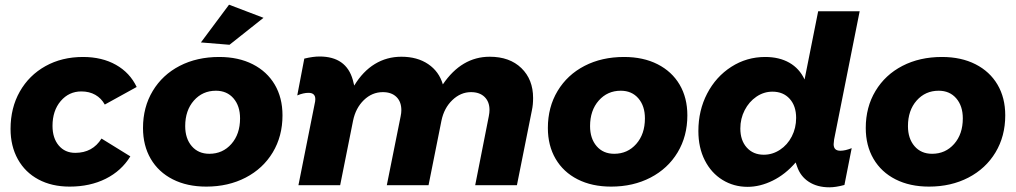

<svg xmlns="http://www.w3.org/2000/svg" viewBox="-20 -790 4332 819"><path d="M25 -240Q25 -330 64.5 -399.5Q104 -469 174 -508Q244 -547 334 -547Q415 -547 474.5 -513.5Q534 -480 563 -419L427 -344Q412 -371 386.5 -385.5Q361 -400 327 -400Q274 -400 239 -359Q204 -318 204 -253Q204 -201 230.5 -169.5Q257 -138 301 -138Q375 -138 413 -199L536 -123Q498 -61 431 -27.5Q364 6 277 6Q201 6 144 -24.5Q87 -55 56 -111Q25 -167 25 -240Z M957 -770 1104 -714 959 -599 837 -609ZM1185 -298Q1185 -209 1143.5 -140Q1102 -71 1028 -32.5Q954 6 860 6Q778 6 717 -25Q656 -56 623 -112.5Q590 -169 590 -244Q590 -333 631.5 -402Q673 -471 746.5 -509Q820 -547 915 -547Q997 -547 1058 -516Q1119 -485 1152 -429Q1185 -373 1185 -298ZM770 -252Q770 -199 798 -166.5Q826 -134 873 -134Q930 -134 967 -176Q1004 -218 1004 -285Q1004 -338 976 -370.5Q948 -403 901 -403Q844 -403 807 -361Q770 -319 770 -252Z M2254 -372Q2254 -343 2249 -320L2185 0H2007L2065 -294Q2068 -309 2068 -321Q2068 -356 2047 -376.5Q2026 -397 1989 -397Q1945 -397 1909.5 -363Q1874 -329 1863 -275L1808 0H1630L1689 -294Q1692 -308 1692 -320Q1692 -356 1671 -376.5Q1650 -397 1613 -397Q1567 -397 1532 -363Q1497 -329 1486 -275L1431 0H1253L1322 -346Q1325 -358 1325 -367Q1325 -394 1296 -394Q1274 -394 1248 -383L1278 -540Q1315 -549 1343 -549Q1457 -549 1485 -449L1491 -425Q1528 -486 1579 -517Q1630 -548 1692 -548Q1760 -548 1806.5 -516.5Q1853 -485 1869 -430Q1949 -548 2069 -548Q2154 -548 2204 -499.5Q2254 -451 2254 -372Z M2912 -298Q2912 -209 2870.5 -140Q2829 -71 2755 -32.5Q2681 6 2587 6Q2505 6 2444 -25Q2383 -56 2350 -112.5Q2317 -169 2317 -244Q2317 -333 2358.5 -402Q2400 -471 2473.5 -509Q2547 -547 2642 -547Q2724 -547 2785 -516Q2846 -485 2879 -429Q2912 -373 2912 -298ZM2497 -252Q2497 -199 2525 -166.5Q2553 -134 2600 -134Q2657 -134 2694 -176Q2731 -218 2731 -285Q2731 -338 2703 -370.5Q2675 -403 2628 -403Q2571 -403 2534 -361Q2497 -319 2497 -252Z M3538 -195Q3536 -179 3536 -175Q3536 -161 3543 -154Q3550 -147 3565 -147Q3585 -147 3613 -158L3582 -1Q3545 9 3518 9Q3466 9 3430 -14.5Q3394 -38 3380 -80L3374 -97Q3330 -46 3276 -19.5Q3222 7 3169 7Q3110 7 3062 -22.5Q3014 -52 2986.5 -106Q2959 -160 2959 -231Q2959 -319 2996.5 -391Q3034 -463 3099.5 -505Q3165 -547 3244 -547Q3304 -547 3347 -522.5Q3390 -498 3412 -451L3470 -742H3647ZM3275 -399Q3238 -399 3206.5 -377.5Q3175 -356 3156.5 -320Q3138 -284 3138 -242Q3138 -191 3165.5 -160.5Q3193 -130 3238 -130Q3275 -130 3307 -151Q3339 -172 3357.5 -208Q3376 -244 3376 -287Q3376 -338 3348.5 -368.5Q3321 -399 3275 -399Z M4268 -298Q4268 -209 4226.5 -140Q4185 -71 4111 -32.5Q4037 6 3943 6Q3861 6 3800 -25Q3739 -56 3706 -112.5Q3673 -169 3673 -244Q3673 -333 3714.5 -402Q3756 -471 3829.5 -509Q3903 -547 3998 -547Q4080 -547 4141 -516Q4202 -485 4235 -429Q4268 -373 4268 -298ZM3853 -252Q3853 -199 3881 -166.5Q3909 -134 3956 -134Q4013 -134 4050 -176Q4087 -218 4087 -285Q4087 -338 4059 -370.5Q4031 -403 3984 -403Q3927 -403 3890 -361Q3853 -319 3853 -252Z"/></svg>

Font: TypoPRO Montserrat Alternates
Style: Bold Italic
Weight: 700
Italic angle: -11.3°
Designer: Julieta Ulanovsky
Foundry: Julieta Ulanovsky
Version: Version 6.001